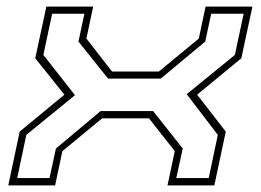

<svg xmlns="http://www.w3.org/2000/svg" viewBox="-20 -560 788 580"><path d="M5 0 39.5 -162.5 174.5 -274 86.5 -384 120 -540H261.5L241 -443.5L318.5 -344H460L580.5 -443.5L601 -540H742.5L709 -384L575.5 -274L662 -162.5L627.5 0H486L508 -103.5L430 -202.5H288.5L168.5 -103.5L146.5 0ZM32 -22H129.5L149 -111.5L284 -224.5H442.5L532 -111.5L512.5 -22H610.5L638 -152.5L544 -275.5L689.5 -394L716 -518.5H618L600 -434.5L465.5 -322.5H306.5L217 -434.5L235 -518.5H137.5L111 -394L206.5 -272.5L59.5 -152.5Z"/></svg>

Font: Tourney Expanded ExtraLight
Style: Italic
Weight: 200
Width: 7
Italic angle: -12°
Designer: Tyler Finck
Foundry: Etcetera Type Co
Version: Version 1.010; ttfautohint (v1.8.3)